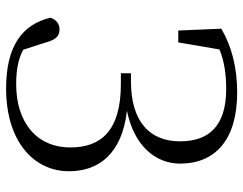

<svg xmlns="http://www.w3.org/2000/svg" viewBox="-104 -678 797 629"><g transform="rotate(90 294.5 -363.5)"><path d="M270 15C441 15 541 -74 541 -191C541 -287 486 -364 343 -381C458 -404 516 -475 516 -555C516 -669 439 -742 283 -742C201 -742 132 -724 74 -690L80 -549H119L142 -684C181 -700 224 -706 272 -706C395 -706 443 -647 443 -555C443 -454 377 -394 246 -394H220V-361H255C407 -361 463 -297 463 -196C463 -84 380 -18 256 -18C211 -18 175 -24 143 -41L120 -112C111 -146 100 -160 76 -160C58 -160 44 -149 38 -130C60 -39 129 15 270 15Z"/></g></svg>

Font: Noto Serif HK Light
Style: Regular
Weight: 300
Designer: Ryoko NISHIZUKA 西塚涼子 (kana & ideographs); Frank Grießhammer (Latin, Greek & Cyrillic); Wenlong ZHANG 张文龙 (bopomofo); San
Foundry: Adobe
Version: Version 2.001;hotconv 1.1.0;makeotfexe 2.6.0